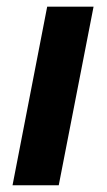

<svg xmlns="http://www.w3.org/2000/svg" viewBox="-20 -548 318 568"><path d="M256.8 -528.3 153.8 0H17.1L119.6 -528.3Z"/></svg>

Font: Arimo
Style: Bold Italic
Weight: 700
Italic angle: -12°
Designer: Steve Matteson
Foundry: Monotype Imaging Inc.
Version: Version 1.33